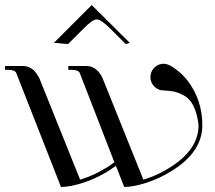

<svg xmlns="http://www.w3.org/2000/svg" viewBox="-26 -742 853 762"><path d="M188 -572 338 -722 489 -572 473 -567 412 -628Q375 -665 358 -665Q341 -665 305 -628L244 -567ZM624 -489Q641 -489 664.5 -472.5Q688 -456 701 -442Q714 -428 720 -420Q777 -344 777 -245Q777 -139 656 -64Q608 -34 556 -17Q504 0 467 0L434 -84Q408 -66 405 -64Q357 -34 305 -17Q253 0 216 0L39 -451Q35 -465 3 -465H-6V-480H66Q88 -480 106 -465Q118 -454 130 -432L292 -29Q348 -46 397 -77Q402 -79 428 -98L291 -451Q287 -465 254 -465H245V-480H317Q340 -480 357 -465Q372 -452 381 -432L543 -29Q600 -46 648 -77Q762 -148 762 -245Q757 -291 742 -321Q727 -351 704 -363Q681 -375 664.5 -378.5Q648 -382 624 -383Q602 -383 586.5 -398.5Q571 -414 571 -436Q571 -458 586.5 -473.5Q602 -489 624 -489Z"/></svg>

Font: kawoszeh
Style: Medium
Weight: 500
Version: Version 000.030